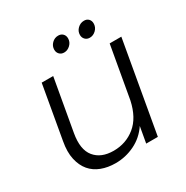

<svg xmlns="http://www.w3.org/2000/svg" viewBox="-166 -852 965 998"><g transform="rotate(-30 316.5 -353.0)"><path d="M503 0H433L450 -96Q415 -44 360.5 -17.5Q306 9 246 9Q199 9 161 -5.5Q123 -20 98.5 -49Q74 -78 64 -122.5Q54 -167 65 -227L121 -546H190L135 -235Q119 -144 156.5 -98Q194 -52 269 -52Q343 -52 398.5 -97Q454 -142 474 -235L529 -546H599ZM301 -623Q284 -623 273.5 -634Q263 -645 263 -661Q263 -683 279 -699Q295 -715 317 -715Q334 -715 344.5 -704.5Q355 -694 355 -677Q355 -655 338.5 -639Q322 -623 301 -623ZM455 -623Q438 -623 427.5 -634Q417 -645 417 -661Q417 -683 433.5 -699Q450 -715 472 -715Q489 -715 499 -704.5Q509 -694 509 -678Q509 -655 492.5 -639Q476 -623 455 -623Z"/></g></svg>

Font: SVN-Poppins Light
Style: Italic
Weight: 300
Italic angle: -10°
Designer: Ninad Kale (Devanagari), Jonny Pinhorn (Latin)
Foundry: Indian Type Foundry
Version: Version 3.002 2017; ttfautohint (v1.8.3)